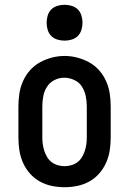

<svg xmlns="http://www.w3.org/2000/svg" viewBox="-20 -775 540 803"><path d="M250 8Q223 8 196.5 2.5Q170 -3 146.5 -16Q123 -29 105 -49.5Q87 -70 76 -95Q65 -120 61 -146.5Q57 -173 57 -200V-330Q57 -357 61 -383.5Q65 -410 76 -435Q87 -460 105 -480.5Q123 -501 146.5 -514Q170 -527 196.5 -534Q223 -541 250 -541Q277 -541 303.5 -534Q330 -527 353.5 -514Q377 -501 395 -480.5Q413 -460 424 -435Q435 -410 439 -383.5Q443 -357 443 -330V-200Q443 -173 439 -146.5Q435 -120 424 -95Q413 -70 395 -49.5Q377 -29 353.5 -16Q330 -3 303.5 2.5Q277 8 250 8ZM250 -80Q264 -80 278 -84Q292 -88 303.5 -96.5Q315 -105 322.5 -117.5Q330 -130 334.5 -143.5Q339 -157 341 -171.5Q343 -186 343 -200V-330Q343 -352 338.5 -373.5Q334 -395 322.5 -413Q311 -431 290.5 -440.5Q270 -450 249 -450Q227 -450 207.5 -440Q188 -430 176.5 -412Q165 -394 161 -372.5Q157 -351 157 -330V-200Q157 -186 159 -171.5Q161 -157 165.5 -143.5Q170 -130 177.5 -117.5Q185 -105 196.5 -96.5Q208 -88 222 -84Q236 -80 250 -80ZM250 -605Q235 -605 220 -609.5Q205 -614 194.5 -624.5Q184 -635 179.5 -650Q175 -665 175 -680Q175 -695 179.5 -710Q184 -725 194.5 -735.5Q205 -746 220 -750.5Q235 -755 250 -755Q265 -755 280 -750.5Q295 -746 305.5 -735.5Q316 -725 320.5 -710Q325 -695 325 -680Q325 -665 320.5 -650Q316 -635 305.5 -624.5Q295 -614 280 -609.5Q265 -605 250 -605Z"/></svg>

Font: Iosevka Slab Semibold
Style: Regular
Weight: 600
Monospace: yes
Designer: Belleve Invis
Foundry: Belleve Invis
Version: Version 11.1.1; ttfautohint (v1.8.3)